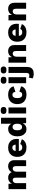

<svg xmlns="http://www.w3.org/2000/svg" viewBox="2215 -2976 976 5446"><g transform="rotate(-90 2703.0 -253.0)"><path d="M60.6 0V-500H212.8L217.8 -403.4Q241.8 -456 285.6 -483Q329.4 -510 386.2 -510Q441.6 -510 482.9 -484.8Q524.2 -459.6 543.8 -410.8Q559.8 -443.6 585.5 -465.7Q611.2 -487.8 643.9 -498.9Q676.6 -510 712.4 -510Q761.6 -510 800 -490.3Q838.4 -470.6 861 -431.3Q883.6 -392 883 -333.2L880.6 0H713V-294Q713 -341.6 694.3 -360.8Q675.6 -380 644.8 -380Q619.6 -380 599.4 -367.6Q579.2 -355.2 568 -329.9Q556.8 -304.6 556.8 -266.8V0H386.8V-294Q386.8 -341.6 368.1 -360.8Q349.4 -380 318.6 -380Q295.8 -380 275.4 -368.2Q255 -356.4 242.8 -330.7Q230.6 -305 230.6 -264V0Z M1245.7 10Q1162.8 10 1102.4 -20.8Q1041.9 -51.6 1009.2 -109.6Q976.5 -167.6 976.5 -250Q976.5 -332.4 1009.4 -390.4Q1042.3 -448.4 1101.5 -479.2Q1160.8 -510 1238 -510Q1317.2 -510 1372.5 -479.5Q1427.8 -449 1456.9 -395.6Q1485.9 -342.2 1485.9 -273.1Q1485.9 -254.5 1484.8 -236.9Q1483.6 -219.2 1481.6 -206.6H1085.8V-298.1H1407.4L1325.5 -255.7Q1328.7 -320.7 1307 -355.8Q1285.2 -390.9 1237.7 -390.9Q1205.7 -390.9 1183.2 -375.7Q1160.7 -360.6 1149.5 -329Q1138.4 -297.4 1138.4 -247.3Q1138.4 -197.8 1151.2 -167.6Q1164 -137.4 1187.9 -123.7Q1211.8 -110.1 1246.1 -110.1Q1283.7 -110.1 1306.3 -125.1Q1328.9 -140.2 1340.3 -166.6L1476.3 -121.8Q1462.1 -79.3 1427.6 -49.7Q1393.2 -20.1 1345.8 -5Q1298.5 10 1245.7 10Z M1764.8 10Q1703.4 10 1656.8 -20.7Q1610.2 -51.4 1584.6 -109.3Q1559 -167.2 1559 -248.2Q1559 -331.8 1585.7 -390.1Q1612.4 -448.4 1659.8 -479.2Q1707.2 -510 1768.6 -510Q1837.2 -510 1878.8 -468.7Q1920.4 -427.4 1932.4 -363L1916.4 -342.2V-712H2086.4V0H1934.2L1923 -169.6L1943 -154.6Q1936.6 -105.2 1912.5 -68.1Q1888.4 -31 1850.5 -10.5Q1812.6 10 1764.8 10ZM1823.8 -114.6Q1852.6 -114.6 1873.1 -130.5Q1893.6 -146.4 1905 -177.4Q1916.4 -208.4 1916.4 -252.8Q1916.4 -294.8 1905.6 -324.4Q1894.8 -354 1874.4 -369.4Q1854 -384.8 1825.4 -384.8Q1780.6 -384.8 1755.4 -352.3Q1730.2 -319.8 1730.2 -250Q1730.2 -180.2 1755 -147.4Q1779.8 -114.6 1823.8 -114.6Z M2377.6 -500V0H2207.6V-500ZM2292.6 -557.6Q2241 -557.6 2217.3 -577.4Q2193.6 -597.2 2193.6 -639.2Q2193.6 -681.8 2217.3 -701.3Q2241 -720.8 2292.6 -720.8Q2344.2 -720.8 2367.9 -701.3Q2391.6 -681.8 2391.6 -639.2Q2391.6 -597.2 2367.9 -577.4Q2344.2 -557.6 2292.6 -557.6Z M2736.2 -510Q2812.2 -510 2862.8 -488.3Q2913.4 -466.6 2941.5 -431.2Q2969.6 -395.8 2977.4 -354.8L2819.8 -303.2Q2814.6 -346.4 2794.7 -367.7Q2774.8 -389 2741.4 -389Q2709.4 -389 2687.5 -374.3Q2665.6 -359.6 2654.7 -328.5Q2643.8 -297.4 2643.8 -248.2Q2643.8 -198.8 2655.9 -168.4Q2668 -138 2690.2 -124.5Q2712.4 -111 2742 -111Q2766.6 -111 2783.4 -120.3Q2800.2 -129.6 2810.9 -147.8Q2821.6 -166 2825 -191.8L2978.2 -143Q2970.8 -99.4 2940.4 -64.9Q2910 -30.4 2860.1 -10.2Q2810.2 10 2743.4 10Q2661.4 10 2600.4 -20.7Q2539.4 -51.4 2506.3 -109.6Q2473.2 -167.8 2473.2 -250Q2473.2 -332.2 2506.3 -390.4Q2539.4 -448.6 2598.9 -479.3Q2658.4 -510 2736.2 -510Z M3235.6 -500V0H3065.6V-500ZM3150.6 -557.6Q3099 -557.6 3075.3 -577.4Q3051.6 -597.2 3051.6 -639.2Q3051.6 -681.8 3075.3 -701.3Q3099 -720.8 3150.6 -720.8Q3202.2 -720.8 3225.9 -701.3Q3249.6 -681.8 3249.6 -639.2Q3249.6 -597.2 3225.9 -577.4Q3202.2 -557.6 3150.6 -557.6Z M3526.6 -500V28.2Q3526.6 95.6 3503.2 136.7Q3479.8 177.8 3436.7 196.4Q3393.6 215 3333.2 215Q3292.6 215 3260 206.7Q3227.4 198.4 3202 183.2L3225.6 73Q3237.2 81.2 3253.1 86.6Q3269 92 3289.6 92Q3319.8 92 3338.2 74.3Q3356.6 56.6 3356.6 13V-500ZM3441.6 -557.6Q3390 -557.6 3366.3 -577.4Q3342.6 -597.2 3342.6 -639.2Q3342.6 -681.8 3366.3 -701.3Q3390 -720.8 3441.6 -720.8Q3493.2 -720.8 3516.9 -701.3Q3540.6 -681.8 3540.6 -639.2Q3540.6 -597.2 3516.9 -577.4Q3493.2 -557.6 3441.6 -557.6Z M3647.6 0V-500H3799.8L3808.6 -328L3789.6 -347.4Q3800.2 -400.6 3825.4 -436.8Q3850.6 -473 3889.1 -491.5Q3927.6 -510 3976.4 -510Q4028 -510 4066.6 -490.1Q4105.2 -470.2 4126.9 -430.9Q4148.6 -391.6 4148.6 -333.2V0H3978.6V-287.8Q3978.6 -340.2 3959 -360.1Q3939.4 -380 3907.8 -380Q3883.8 -380 3863.1 -368.7Q3842.4 -357.4 3830 -332Q3817.6 -306.6 3817.6 -264.8V0Z M4511.7 10Q4428.8 10 4368.4 -20.8Q4307.9 -51.6 4275.2 -109.6Q4242.5 -167.6 4242.5 -250Q4242.5 -332.4 4275.4 -390.4Q4308.3 -448.4 4367.5 -479.2Q4426.8 -510 4504 -510Q4583.2 -510 4638.5 -479.5Q4693.8 -449 4722.9 -395.6Q4751.9 -342.2 4751.9 -273.1Q4751.9 -254.5 4750.8 -236.9Q4749.6 -219.2 4747.6 -206.6H4351.8V-298.1H4673.4L4591.5 -255.7Q4594.7 -320.7 4573 -355.8Q4551.2 -390.9 4503.7 -390.9Q4471.7 -390.9 4449.2 -375.7Q4426.7 -360.6 4415.5 -329Q4404.4 -297.4 4404.4 -247.3Q4404.4 -197.8 4417.2 -167.6Q4430 -137.4 4453.9 -123.7Q4477.8 -110.1 4512.1 -110.1Q4549.7 -110.1 4572.3 -125.1Q4594.9 -140.2 4606.3 -166.6L4742.3 -121.8Q4728.1 -79.3 4693.6 -49.7Q4659.2 -20.1 4611.8 -5Q4564.5 10 4511.7 10Z M4846.6 0V-500H4998.8L5007.6 -328L4988.6 -347.4Q4999.2 -400.6 5024.4 -436.8Q5049.6 -473 5088.1 -491.5Q5126.6 -510 5175.4 -510Q5227 -510 5265.6 -490.1Q5304.2 -470.2 5325.9 -430.9Q5347.6 -391.6 5347.6 -333.2V0H5177.6V-287.8Q5177.6 -340.2 5158 -360.1Q5138.4 -380 5106.8 -380Q5082.8 -380 5062.1 -368.7Q5041.4 -357.4 5029 -332Q5016.6 -306.6 5016.6 -264.8V0Z"/></g></svg>

Font: Work Sans
Style: Regular
Weight: 400
Designer: Wei Huang
Foundry: Wei Huang
Version: Version 2.006; ttfautohint (v1.8.1.43-b0c9)